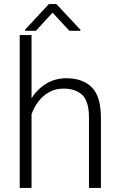

<svg xmlns="http://www.w3.org/2000/svg" viewBox="-20 -922 589 942"><path d="M134.8 -750V-439.5Q162.1 -483.9 206.1 -511Q250 -538.1 306.6 -538.1Q385.7 -538.1 430.4 -493.4Q475.1 -448.7 475.1 -344.2V0H416.5V-344.7Q416.5 -426.3 383.1 -456.8Q349.6 -487.3 292.5 -487.3Q251 -487.3 219.7 -469.2Q188.5 -451.2 167.2 -422.6Q146 -394 134.8 -361.8V0H76.7V-750ZM256.8 -901.9 374.5 -775.9V-771H320.3L237.8 -859.9L156.2 -771H103.5V-776.9L219.7 -901.9Z"/></svg>

Font: Vazirmatn RD FD ExtraLight
Style: Regular
Weight: 200
Designer: Saber Rastikerdar
Foundry: Saber Rastikerdar
Version: Version 33.003